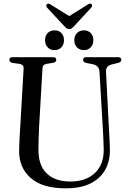

<svg xmlns="http://www.w3.org/2000/svg" viewBox="-20 -1011 699 1044"><path d="M540 -296.5 521 -621Q519 -653 488 -661L448 -669Q432 -673 432 -685.5Q432 -700 448 -700H623.5Q639.5 -700 639.5 -685.5Q639.5 -673.5 622.5 -669L587.5 -660.5Q554 -652 556.5 -619L573 -299Q574.5 -273 575.8 -248Q577 -223 577.5 -196.5Q578.5 -136.5 552.8 -89.2Q527 -42 473.8 -14.5Q420.5 13 338 13Q210 13 146.5 -43.5Q83 -100 84 -191.5Q84 -206.5 85 -229.2Q86 -252 87.2 -276.2Q88.5 -300.5 90 -319L108.5 -639.5Q109.5 -659 87 -663.5L48 -669Q31 -672.5 31 -685.5Q31 -700 47.5 -700H269.5Q286 -700 286 -685.5Q286 -673 269.5 -669.5L231.5 -663.5Q212 -660 211 -639.5L192.5 -320.5Q190.5 -284 190 -253.8Q189.5 -223.5 189 -200.5Q188 -112.5 233.8 -68.2Q279.5 -24 362 -24Q448 -24 496.5 -70.8Q545 -117.5 544 -198Q543.5 -229 542.2 -252.2Q541 -275.5 540 -296.5ZM276.5 -738.5Q253 -738.5 239 -753.8Q225 -769 225 -792.5Q225 -816 239 -831Q253 -846 276.5 -846Q300 -846 314 -831Q328 -816 328 -792.5Q328 -769 314 -753.8Q300 -738.5 276.5 -738.5ZM436 -738.5Q412.5 -738.5 398.2 -753.8Q384 -769 384 -792.5Q384 -816 398.2 -831Q412.5 -846 436 -846Q459.5 -846 473.5 -831Q487.5 -816 487.5 -792.5Q487.5 -769 473.5 -753.8Q459.5 -738.5 436 -738.5ZM384 -870Q376.5 -862 370.8 -857.2Q365 -852.5 356.5 -852.5Q348 -852.5 342 -857.2Q336 -862 328.5 -870L236 -969.5Q231 -975.5 231.5 -980.8Q232 -986 235 -988.5Q242.5 -995 256 -986L356.5 -923.5L456.5 -986Q470 -995 477.5 -988.5Q480.5 -986 480.8 -980.8Q481 -975.5 476 -969.5Z"/></svg>

Font: Fraunces 144pt Soft
Style: Regular
Weight: 400
Version: Version 1.000;[0bf87f6ff]